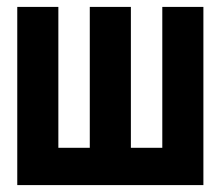

<svg xmlns="http://www.w3.org/2000/svg" viewBox="-20 -536 640 556"><path d="M30 0H569V-516H450V-108H359V-516H240V-108H149V-516H30Z"/></svg>

Font: IBM Plex Mono
Style: Bold
Weight: 700
Monospace: yes
Designer: Mike Abbink, Paul van der Laan, Pieter van Rosmalen
Foundry: Bold Monday
Version: Version 2.004